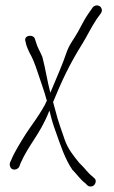

<svg xmlns="http://www.w3.org/2000/svg" viewBox="-20 -642 416 698"><path d="M16 -50C15 -45 15 -41 17 -36C23 -20 44 -24 50 -36L54 -47C85 -118 124 -151 158 -236C159 -236 158 -237 160 -240C166 -213 173 -189 182 -165C199 -117 216 -64 243 -25C260 -8 273 12 290 24L298 32C301 35 305 36 310 36C321 36 328 26 328 16C328 11 325 7 321 4L313 -3C308 -7 302 -13 295 -21C288 -30 279 -39 268 -50C246 -77 227 -101 216 -132C205 -165 191 -201 182 -238L173 -271C204 -346 230 -404 280 -484C300 -517 310 -540 331 -572L347 -594C350 -599 351 -603 350 -608C347 -624 326 -627 317 -615L301 -592C279 -560 271 -536 250 -504C240 -489 230 -473 224 -457C205 -401 186 -361 163 -305C152 -346 145 -394 134 -435C126 -455 116 -469 111 -488L107 -500C103 -519 63 -515 73 -490L76 -477C79 -468 83 -460 87 -451C99 -430 107 -409 116 -382C128 -345 141 -311 150 -277C151 -276 150 -276 150 -275C131 -233 89 -179 75 -157C55 -125 33 -90 21 -61Z"/></svg>

Font: Stray Cat
Style: UltCn
Weight: 400
Version: Version 1.0